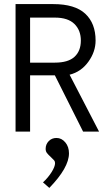

<svg xmlns="http://www.w3.org/2000/svg" viewBox="-20 -643 540 938"><path d="M56 -623H240Q346 -623 396.5 -576Q447 -529 447 -445Q447 -390 411.5 -341Q376 -292 320 -278L464 0H386L248 -275H127V0H56ZM248 -337Q313 -337 344 -365.5Q375 -394 375 -445Q375 -495 343.5 -526Q312 -557 248 -557H127V-337ZM190 248Q215 225 232 198Q249 171 249 154Q249 146 244.5 140.5Q240 135 228 124Q215 112 209 104Q203 96 203 84Q203 62 218 46.5Q233 31 256 31Q281 31 299 52.5Q317 74 317 106Q317 176 221 275Z"/></svg>

Font: Vazir Code FD
Style: Code-FD
Weight: 400
Foundry: DejaVu fonts team - Redesigned by Saber Rastikerdar
Version: Version 1.1.2